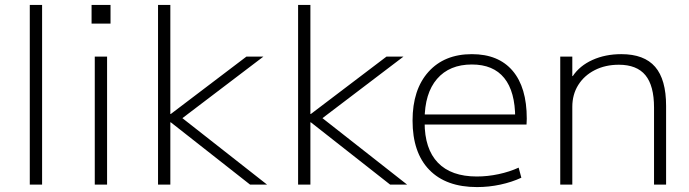

<svg xmlns="http://www.w3.org/2000/svg" viewBox="-20 -750 2800 780"><path d="M101 0V-730H151V0Z M352 -654V-730H429V-654ZM365 0V-520H415V0Z M622 0V-730H672V-287H674L981 -520H1050L721 -270L1065 0H996L674 -253H672V0Z M1191 0V-730H1241V-287H1243L1550 -520H1619L1290 -270L1634 0H1565L1243 -253H1241V0Z M1918 10Q1792 10 1724 -60Q1656 -130 1656 -260Q1656 -386 1720.5 -458Q1785 -530 1897 -530Q2005 -530 2062.5 -462.5Q2120 -395 2120 -268Q2120 -261 2119.5 -255Q2119 -249 2119 -244H1683V-285H2085L2073 -270Q2073 -378 2028.5 -433Q1984 -488 1897 -488Q1806 -488 1755.5 -429.5Q1705 -371 1705 -263V-253Q1705 -145 1759 -89Q1813 -33 1917 -33Q1961 -33 2005.5 -42.5Q2050 -52 2087 -69L2098 -28Q2059 -10 2012.5 0Q1966 10 1918 10Z M2256 0V-520H2305V-441H2307Q2335 -483 2387 -506.5Q2439 -530 2504 -530Q2597 -530 2641.5 -478.5Q2686 -427 2686 -320V0H2637V-313Q2637 -402 2602 -444.5Q2567 -487 2494 -487Q2439 -487 2396 -465Q2353 -443 2329 -404.5Q2305 -366 2305 -316V0Z"/></svg>

Font: M PLUS 1 Light
Style: Regular
Weight: 300
Designer: Coji Morishita
Foundry: UNDERFOREST DESIGN
Version: Version 1.001